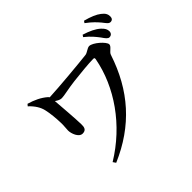

<svg xmlns="http://www.w3.org/2000/svg" viewBox="-199 -1086 1399 1399"><g transform="rotate(-45 500.0 -387.0)"><path d="M827 -662C844 -637 857 -619 872 -619C891 -619 903 -632 903 -651C903 -670 895 -687 872 -708C844 -734 801 -754 747 -771L737 -756C782 -721 807 -688 827 -662ZM907 -736C927 -711 938 -692 956 -692C974 -692 984 -703 984 -723C984 -745 975 -764 948 -784C923 -804 880 -822 826 -836L816 -821C865 -785 887 -759 907 -736ZM107 -699 95 -685C135 -648 157 -610 165 -574C175 -533 180 -473 181 -435C183 -401 178 -376 178 -352C178 -321 199 -261 238 -261C275 -261 280 -287 279 -318C278 -368 267 -512 262 -572C281 -559 296 -551 313 -551C338 -551 396 -566 464 -574C531 -582 632 -592 676 -592C688 -592 690 -589 688 -576C643 -336 483 -105 245 40L260 62C528 -53 698 -245 789 -522C796 -545 835 -561 835 -584C835 -611 759 -679 722 -679C702 -679 677 -654 657 -652C580 -643 353 -622 255 -618L248 -627C209 -661 162 -683 107 -699Z"/></g></svg>

Font: Noto Serif SC SemiBold
Style: Regular
Weight: 600
Designer: Ryoko NISHIZUKA 西塚涼子 (kana & ideographs); Frank Grießhammer (Latin, Greek & Cyrillic); Wenlong ZHANG 张文龙 (bopomofo); San
Foundry: Adobe
Version: Version 2.001;hotconv 1.1.0;makeotfexe 2.6.0